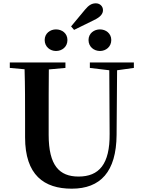

<svg xmlns="http://www.w3.org/2000/svg" viewBox="-20 -1117 858 1156"><path d="M317 -810C354 -810 386 -835 386 -876C386 -916 354 -940 317 -940C282 -940 249 -916 249 -876C249 -835 282 -810 317 -810ZM426 -937 544 -995C587 -1015 600 -1035 600 -1056C600 -1079 582 -1097 557 -1097C534 -1097 515 -1087 492 -1059L408 -958ZM582 -810C617 -810 650 -835 650 -876C650 -916 617 -940 582 -940C546 -940 513 -916 513 -876C513 -835 546 -810 582 -810ZM521 -708 638 -694 640 -312C642 -128 576 -54 453 -54C337 -54 273 -121 273 -305V-401C273 -501 273 -600 274 -699L374 -708V-741H39V-708L128 -700C131 -600 131 -500 131 -401V-290C131 -63 245 19 412 19C585 19 680 -83 682 -304L685 -694L786 -708V-741H521Z"/></svg>

Font: Noto Serif JP
Style: Bold
Weight: 700
Designer: Ryoko NISHIZUKA 西塚涼子 (kana & ideographs); Frank Grießhammer (Latin, Greek & Cyrillic); Wenlong ZHANG 张文龙 (bopomofo); San
Foundry: Adobe
Version: Version 2.001;hotconv 1.1.0;makeotfexe 2.6.0